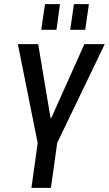

<svg xmlns="http://www.w3.org/2000/svg" viewBox="-20 -915 530 935"><path d="M67 -700H166L226 -341H230L391 -700H490L257 -216H164ZM169 -258H264L228 0H133ZM272 -895 255 -770H181L199 -895ZM413 -895 395 -770H322L340 -895Z"/></svg>

Font: Pathway Extreme Condensed Medium
Style: Italic
Weight: 500
Width: 3
Italic angle: -8°
Version: Version 1.001;gftools[0.9.26]